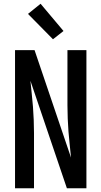

<svg xmlns="http://www.w3.org/2000/svg" viewBox="-20 -1002 540 1022"><path d="M60 0V-735H164L358 -163Q355 -198 351 -232.5Q347 -267 344.5 -301.5Q342 -336 340.5 -371Q339 -406 339 -441V-735H440V0H336L142 -572Q145 -537 149 -502.5Q153 -468 155.5 -433.5Q158 -399 159.5 -364Q161 -329 161 -294V0ZM262 -793 129 -928 196 -982 318 -837Z"/></svg>

Font: Iosevka Curly Semibold
Style: Regular
Weight: 600
Monospace: yes
Designer: Belleve Invis
Foundry: Belleve Invis
Version: Version 22.1.2; ttfautohint (v1.8.4)